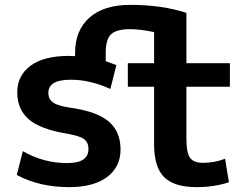

<svg xmlns="http://www.w3.org/2000/svg" viewBox="-20 -760 1035 790"><path d="M179 -378Q179 -352 199 -338Q219 -324 269 -317Q380 -301 428 -259.5Q476 -218 476 -145Q476 -73 420.5 -31.5Q365 10 264 10Q143 10 49 -40L74 -138Q159 -89 257 -89Q344 -89 344 -147Q344 -174 326 -187.5Q308 -201 256 -210Q146 -228 98.5 -269Q51 -310 51 -380Q51 -449 105.5 -489.5Q160 -530 264 -530Q268 -530 276.5 -529.5Q285 -529 289 -529V-543Q289 -635 348 -687.5Q407 -740 516 -740Q646 -740 747 -707V-500H926V-403H747V-190Q747 -131 762 -110.5Q777 -90 816 -90Q864 -90 906 -107L922 -10Q860 10 789 10Q697 10 655.5 -31Q614 -72 614 -167V-403H506V-500H614V-628Q555 -640 516 -640Q458 -640 436.5 -618.5Q415 -597 415 -543V-508Q439 -500 459 -492L434 -394Q351 -432 271 -432Q179 -432 179 -378Z"/></svg>

Font: Mplus 1p Bold
Style: Bold
Weight: 700
Version: Version 1.061